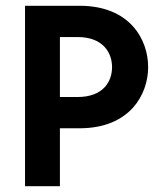

<svg xmlns="http://www.w3.org/2000/svg" viewBox="-20 -645 554 665"><path d="M66.7 0H187.5V-200.7H255.6C430.6 -200.7 493.1 -318.8 493.1 -412.5C493.1 -508.3 429.9 -625 255.6 -625H66.7ZM187.5 -309V-516.7H248.6C338.2 -516.7 368.1 -461.1 368.1 -412.5C368.1 -362.5 337.5 -309 248.6 -309Z"/></svg>

Font: Afacad
Style: Bold
Weight: 700
Designer: Kristian Moeller
Foundry: Dicotype
Version: Version 1.000